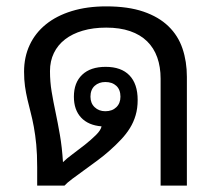

<svg xmlns="http://www.w3.org/2000/svg" viewBox="-20 -580 684 600"><path d="M356.4 -277.8Q356.4 -299.8 343.5 -311.8Q330.6 -323.7 309.1 -323.7Q289.1 -323.7 275.9 -311.8Q262.7 -299.8 262.7 -277.8Q262.7 -257.3 275.9 -244.9Q289.1 -232.4 309.1 -232.4Q330.6 -232.4 343.5 -244.9Q356.4 -257.3 356.4 -277.8ZM297.4 -185.1Q255.9 -188.5 233.4 -212.6Q210.9 -236.8 210.9 -277.8Q210.9 -321.8 236.8 -346.4Q262.7 -371.1 310.1 -371.1Q358.9 -371.1 384.5 -344.5Q410.2 -317.9 410.2 -267.6Q410.2 -241.2 403.8 -219.7Q397.5 -198.2 386 -179.7Q374.5 -161.1 358.6 -144.3Q342.8 -127.4 323.7 -110.4Q305.7 -94.2 283.9 -78.1Q262.2 -62 242.2 -47.6Q222.2 -33.2 205.8 -21Q189.5 -8.8 181.6 0H96.2V-58.1Q96.2 -97.7 93.3 -128.2Q90.3 -158.7 85.7 -183.6Q81.1 -208.5 75.7 -229Q70.3 -249.5 65.7 -269.5Q61 -289.6 58.1 -310.3Q55.2 -331.1 55.2 -356Q55.2 -401.9 72.8 -439.5Q90.3 -477.1 123.5 -503.9Q156.7 -530.8 204.3 -545.4Q252 -560.1 312 -560.1Q380.4 -560.1 428.2 -543.7Q476.1 -527.3 506.3 -498Q536.6 -468.8 550.3 -428.2Q564 -387.7 564 -339.8V0H481.9V-334Q481.9 -371.1 471.4 -400.6Q460.9 -430.2 439.7 -450.9Q418.5 -471.7 386.5 -482.7Q354.5 -493.7 312 -493.7Q271 -493.7 238.5 -484.1Q206.1 -474.6 183.3 -457Q160.6 -439.5 148.4 -414.3Q136.2 -389.2 136.2 -357.9Q136.2 -324.2 141.4 -293.5Q146.5 -262.7 153.6 -229.5Q160.6 -196.3 167.2 -158.4Q173.8 -120.6 176.8 -73.2Q188 -84.5 207.3 -98.6Q226.6 -112.8 245.6 -127.9Q264.6 -143.1 279.8 -158Q294.9 -172.9 297.4 -185.1Z"/></svg>

Font: Noto Sans Southeast Asian
Style: Regular
Weight: 400
Designer: Monotype Design Team
Foundry: Monotype Imaging Inc.
Version: Version 1.06 uh; ttfautohint (v1.4.1)